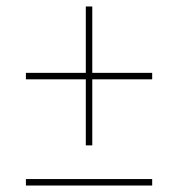

<svg xmlns="http://www.w3.org/2000/svg" viewBox="-20 -592 550 593"><path d="M245 -143V-347H60V-367H245V-572H265V-367H450V-347H265V-143ZM60 -19V-39H450V-19Z"/></svg>

Font: Noto Serif Display SemiCondensed Medium
Style: Regular
Weight: 500
Width: 4
Designer: Monotype Design Team
Foundry: Monotype Imaging Inc.
Version: Version 2.009